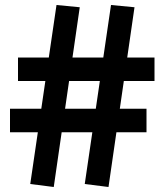

<svg xmlns="http://www.w3.org/2000/svg" viewBox="-20 -745 668 768"><path d="M414 3 319 -9 424 -725 518 -716ZM20 -216V-310H566V-216ZM195 3 101 -9 206 -725 299 -716ZM52 -421V-515H598V-421Z"/></svg>

Font: Public Sans Thin Black
Style: Regular
Weight: 900
Version: Version 2.001